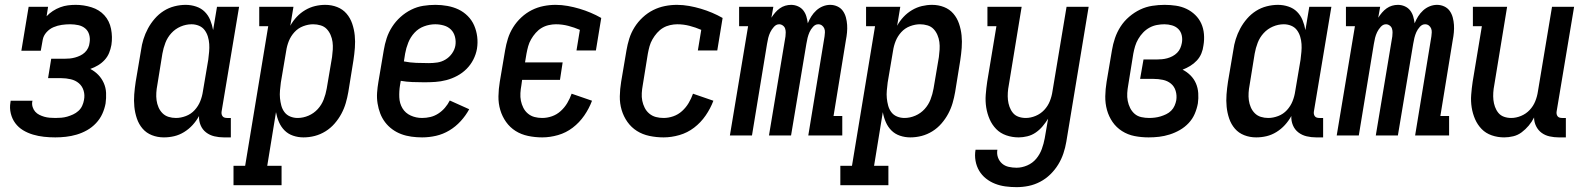

<svg xmlns="http://www.w3.org/2000/svg" viewBox="-20 -558 6540 791"><path d="M208 8Q184 8 161 5.5Q138 3 116 -3.5Q94 -10 75 -21.5Q56 -33 43 -50.5Q30 -68 24.5 -90.5Q19 -113 23 -136Q23 -138 23.5 -139.5Q24 -141 24 -143H114Q114 -142 113.5 -141Q113 -140 113 -140Q111 -128 114.5 -117Q118 -106 125 -98Q132 -90 142 -85Q152 -80 162.5 -77Q173 -74 184.5 -73Q196 -72 208 -72Q220 -72 232.5 -73Q245 -74 257 -77.5Q269 -81 281 -86.5Q293 -92 303 -101Q313 -110 318.5 -122Q324 -134 326 -146Q330 -166 324.5 -184.5Q319 -203 305 -215Q291 -227 271.5 -231.5Q252 -236 233 -236H178L191 -316H246Q257 -316 267.5 -317Q278 -318 289 -321Q300 -324 310.5 -329Q321 -334 329.5 -342Q338 -350 343 -360.5Q348 -371 349 -382Q352 -399 347.5 -415Q343 -431 331 -441Q319 -451 302.5 -454.5Q286 -458 269 -458Q252 -458 234.5 -455.5Q217 -453 200.5 -446Q184 -439 171.5 -425Q159 -411 156 -394L148 -349H68L98 -530H178L172 -491Q183 -503 197.5 -512.5Q212 -522 228 -528Q244 -534 260 -536Q276 -538 292 -538Q325 -538 357 -528Q389 -518 410 -495Q431 -472 437.5 -439Q444 -406 439 -373Q436 -356 429.5 -340Q423 -324 411 -311Q399 -298 384 -289Q369 -280 352 -274Q371 -264 385 -249.5Q399 -235 407.5 -216Q416 -197 417 -175.5Q418 -154 415 -132Q411 -110 401.5 -89Q392 -68 375.5 -50.5Q359 -33 338.5 -21.5Q318 -10 296 -3.5Q274 3 251.5 5.5Q229 8 208 8Z M655 8Q629 8 606 -1Q583 -10 567.5 -28Q552 -46 544 -69.5Q536 -93 533.5 -118Q531 -143 533 -169Q535 -195 539 -221L561 -351Q564 -374 571 -396.5Q578 -419 589.5 -440.5Q601 -462 617.5 -481Q634 -500 654.5 -513Q675 -526 698.5 -532Q722 -538 745 -538Q767 -538 788 -531Q809 -524 823.5 -509.5Q838 -495 846 -475.5Q854 -456 858 -434L874 -530H965L893 -99Q892 -93 893 -88Q894 -83 897 -79Q900 -75 905 -73.5Q910 -72 916 -72H931V8H902Q882 8 863 3.5Q844 -1 829 -12.5Q814 -24 806.5 -42Q799 -60 800 -80Q789 -60 773.5 -43Q758 -26 738.5 -14Q719 -2 698 3Q677 8 655 8ZM705 -72Q725 -72 746 -80Q767 -88 782 -104.5Q797 -121 805 -141Q813 -161 816 -182L838 -312Q840 -328 841.5 -344.5Q843 -361 842 -376.5Q841 -392 836.5 -407Q832 -422 823 -434Q814 -446 799.5 -452Q785 -458 769 -458Q746 -458 724 -448.5Q702 -439 686 -421.5Q670 -404 661.5 -382Q653 -360 649 -337L628 -207Q625 -192 624 -176Q623 -160 625 -145Q627 -130 633 -116Q639 -102 649.5 -91.5Q660 -81 674.5 -76.5Q689 -72 705 -72Z M942 205V125H990L1085 -450H1048V-530H1189L1176 -452Q1187 -472 1202.5 -488.5Q1218 -505 1237.5 -516.5Q1257 -528 1278 -533Q1299 -538 1320 -538Q1346 -538 1369 -529Q1392 -520 1407.5 -502Q1423 -484 1431 -460.5Q1439 -437 1441.5 -412Q1444 -387 1442 -361Q1440 -335 1436 -309L1415 -179Q1411 -156 1404.5 -133.5Q1398 -111 1386.5 -89.5Q1375 -68 1358.5 -49Q1342 -30 1321 -17Q1300 -4 1277 2Q1254 8 1230 8Q1208 8 1187.5 1Q1167 -6 1152.5 -20.5Q1138 -35 1129.5 -54.5Q1121 -74 1117 -96L1081 125H1140V205ZM1206 -72Q1229 -72 1251 -81.5Q1273 -91 1289 -108.5Q1305 -126 1313.5 -148Q1322 -170 1326 -193L1348 -323Q1350 -338 1351 -354Q1352 -370 1350 -385Q1348 -400 1342 -414Q1336 -428 1326 -438.5Q1316 -449 1301 -453.5Q1286 -458 1270 -458Q1250 -458 1229 -450Q1208 -442 1193 -425.5Q1178 -409 1170 -389Q1162 -369 1159 -348L1137 -218Q1135 -202 1133.5 -185.5Q1132 -169 1133.5 -153.5Q1135 -138 1139 -123Q1143 -108 1152 -96Q1161 -84 1175.5 -78Q1190 -72 1206 -72Z M1719 8Q1697 8 1675 5Q1653 2 1633 -5.5Q1613 -13 1596 -25.5Q1579 -38 1566.5 -54.5Q1554 -71 1546.5 -90.5Q1539 -110 1535.5 -132Q1532 -154 1533.5 -176Q1535 -198 1539 -221L1561 -351Q1565 -376 1573 -400.5Q1581 -425 1595.5 -447.5Q1610 -470 1630 -488Q1650 -506 1674 -518Q1698 -530 1723.5 -534Q1749 -538 1774 -538Q1799 -538 1823.5 -533.5Q1848 -529 1869 -519Q1890 -509 1907 -492Q1924 -475 1933.5 -453Q1943 -431 1946 -406.5Q1949 -382 1945 -357Q1941 -334 1930 -312.5Q1919 -291 1902 -274Q1885 -257 1863.5 -245.5Q1842 -234 1819 -228Q1796 -222 1773.5 -220.5Q1751 -219 1728 -219Q1703 -219 1678.5 -220Q1654 -221 1631 -225L1628 -207Q1624 -183 1625 -157.5Q1626 -132 1638 -112Q1650 -92 1672 -82Q1694 -72 1719 -72Q1736 -72 1753 -76Q1770 -80 1785.5 -90Q1801 -100 1813 -114Q1825 -128 1833 -144L1913 -108Q1899 -82 1878 -59Q1857 -36 1831 -20.5Q1805 -5 1776.5 1.5Q1748 8 1719 8ZM1747 -298Q1764 -298 1781.5 -300.5Q1799 -303 1815 -312.5Q1831 -322 1842 -337.5Q1853 -353 1856 -370Q1859 -388 1854.5 -406Q1850 -424 1838 -436Q1826 -448 1808.5 -453Q1791 -458 1773 -458Q1750 -458 1727 -449.5Q1704 -441 1687.5 -423Q1671 -405 1662 -382.5Q1653 -360 1649 -337L1644 -305Q1669 -300 1695 -299Q1721 -298 1747 -298Z M2214 8Q2184 8 2155.5 2Q2127 -4 2104 -18.5Q2081 -33 2065 -55.5Q2049 -78 2041 -105Q2033 -132 2033.5 -161.5Q2034 -191 2039 -221L2061 -351Q2065 -375 2072.5 -399Q2080 -423 2094 -445.5Q2108 -468 2128 -486.5Q2148 -505 2171 -516.5Q2194 -528 2219 -533Q2244 -538 2269 -538Q2294 -538 2319 -533.5Q2344 -529 2367.5 -522Q2391 -515 2413.5 -505.5Q2436 -496 2457 -484L2435 -350H2355L2369 -435Q2346 -445 2321 -451.5Q2296 -458 2270 -458Q2256 -458 2240.5 -454.5Q2225 -451 2211.5 -443Q2198 -435 2187 -422.5Q2176 -410 2168 -396Q2160 -382 2156 -367.5Q2152 -353 2149 -337L2143 -301H2298L2287 -229H2131L2128 -207Q2125 -191 2124 -174.5Q2123 -158 2126 -143Q2129 -128 2136 -114Q2143 -100 2155 -90Q2167 -80 2182 -76Q2197 -72 2214 -72Q2234 -72 2254 -79Q2274 -86 2290 -100.5Q2306 -115 2317 -133.5Q2328 -152 2335 -172L2419 -143Q2407 -111 2387 -82Q2367 -53 2339.5 -32Q2312 -11 2279 -1.5Q2246 8 2214 8Z M2714 8Q2684 8 2655.5 2Q2627 -4 2604 -18.5Q2581 -33 2565 -55.5Q2549 -78 2541 -105Q2533 -132 2533.5 -161.5Q2534 -191 2539 -221L2561 -351Q2565 -375 2572.5 -399Q2580 -423 2594 -445.5Q2608 -468 2628 -486.5Q2648 -505 2671 -516.5Q2694 -528 2719 -533Q2744 -538 2769 -538Q2794 -538 2819 -533.5Q2844 -529 2867.5 -522Q2891 -515 2913.5 -505.5Q2936 -496 2957 -484L2935 -350H2855L2869 -435Q2846 -445 2821 -451.5Q2796 -458 2770 -458Q2756 -458 2740.5 -454.5Q2725 -451 2711.5 -443Q2698 -435 2687 -422.5Q2676 -410 2668 -396Q2660 -382 2656 -367.5Q2652 -353 2649 -337L2628 -207Q2625 -191 2624 -174.5Q2623 -158 2626 -143Q2629 -128 2636 -114Q2643 -100 2655 -90Q2667 -80 2682 -76Q2697 -72 2714 -72Q2734 -72 2754 -79Q2774 -86 2790 -100.5Q2806 -115 2817 -133.5Q2828 -152 2835 -172L2919 -143Q2907 -111 2887 -82Q2867 -53 2839.5 -32Q2812 -11 2779 -1.5Q2746 8 2714 8Z M2987 0 3062 -450H3025V-530H3166L3158 -485Q3165 -496 3173.5 -506Q3182 -516 3192.5 -523.5Q3203 -531 3215 -534.5Q3227 -538 3239 -538Q3239 -538 3239 -538Q3239 -538 3239 -538Q3254 -538 3267.5 -532Q3281 -526 3289.5 -515Q3298 -504 3302 -490.5Q3306 -477 3308 -462Q3314 -477 3322.5 -490.5Q3331 -504 3343 -515Q3355 -526 3370 -532Q3385 -538 3400 -538Q3400 -538 3400 -538Q3400 -538 3400 -538Q3416 -538 3430 -531.5Q3444 -525 3452.5 -513Q3461 -501 3465 -486Q3469 -471 3470 -455.5Q3471 -440 3469.5 -424Q3468 -408 3465 -393L3414 -80H3450V0H3310L3377 -408Q3378 -416 3378.5 -424.5Q3379 -433 3376 -440.5Q3373 -448 3366.5 -453Q3360 -458 3351 -458Q3339 -458 3329.5 -447.5Q3320 -437 3315 -425.5Q3310 -414 3307 -402Q3304 -390 3302 -377L3239 0H3148L3216 -408Q3217 -416 3217 -424.5Q3217 -433 3214.5 -440.5Q3212 -448 3205 -453Q3198 -458 3190 -458Q3178 -458 3168.5 -447.5Q3159 -437 3153.5 -425.5Q3148 -414 3145 -402Q3142 -390 3140 -377L3078 0Z M3442 205V125H3490L3585 -450H3548V-530H3689L3676 -452Q3687 -472 3702.5 -488.5Q3718 -505 3737.5 -516.5Q3757 -528 3778 -533Q3799 -538 3820 -538Q3846 -538 3869 -529Q3892 -520 3907.5 -502Q3923 -484 3931 -460.5Q3939 -437 3941.5 -412Q3944 -387 3942 -361Q3940 -335 3936 -309L3915 -179Q3911 -156 3904.5 -133.5Q3898 -111 3886.5 -89.5Q3875 -68 3858.5 -49Q3842 -30 3821 -17Q3800 -4 3777 2Q3754 8 3730 8Q3708 8 3687.5 1Q3667 -6 3652.5 -20.5Q3638 -35 3629.5 -54.5Q3621 -74 3617 -96L3581 125H3640V205ZM3706 -72Q3729 -72 3751 -81.5Q3773 -91 3789 -108.5Q3805 -126 3813.5 -148Q3822 -170 3826 -193L3848 -323Q3850 -338 3851 -354Q3852 -370 3850 -385Q3848 -400 3842 -414Q3836 -428 3826 -438.5Q3816 -449 3801 -453.5Q3786 -458 3770 -458Q3750 -458 3729 -450Q3708 -442 3693 -425.5Q3678 -409 3670 -389Q3662 -369 3659 -348L3637 -218Q3635 -202 3633.5 -185.5Q3632 -169 3633.5 -153.5Q3635 -138 3639 -123Q3643 -108 3652 -96Q3661 -84 3675.5 -78Q3690 -72 3706 -72Z M4168 213Q4145 213 4122.5 210Q4100 207 4079.5 199Q4059 191 4042 177.5Q4025 164 4014 145.5Q4003 127 3999 104.5Q3995 82 3999 59H4089Q4086 76 4091.5 91Q4097 106 4108.5 116Q4120 126 4136 129.5Q4152 133 4168 133Q4190 133 4212 123.5Q4234 114 4249 96Q4264 78 4272 56Q4280 34 4284 12L4298 -69Q4288 -53 4275.5 -38Q4263 -23 4247 -12Q4231 -1 4212.5 3.5Q4194 8 4177 8Q4150 8 4125.5 -0.5Q4101 -9 4084 -26.5Q4067 -44 4057 -67Q4047 -90 4043 -115.5Q4039 -141 4041 -167.5Q4043 -194 4047 -221L4085 -450H4048V-530H4189L4136 -207Q4133 -192 4132 -176.5Q4131 -161 4132.5 -146.5Q4134 -132 4139 -118Q4144 -104 4153 -93Q4162 -82 4176 -77Q4190 -72 4206 -72Q4226 -72 4246.5 -80.5Q4267 -89 4282 -105Q4297 -121 4305 -141Q4313 -161 4316 -182L4374 -530H4465L4373 26Q4369 50 4361 74Q4353 98 4339.5 120Q4326 142 4307 160.5Q4288 179 4265 191Q4242 203 4217.5 208Q4193 213 4168 213Z M4712 8Q4682 8 4654 2.5Q4626 -3 4602.5 -18Q4579 -33 4563.5 -55.5Q4548 -78 4540.5 -105Q4533 -132 4533.5 -161.5Q4534 -191 4539 -221L4561 -351Q4565 -376 4573.5 -401Q4582 -426 4596.5 -448.5Q4611 -471 4632 -489Q4653 -507 4677 -518.5Q4701 -530 4727 -534Q4753 -538 4778 -538Q4802 -538 4825 -534.5Q4848 -531 4868 -521.5Q4888 -512 4904 -496.5Q4920 -481 4929 -461Q4938 -441 4940 -417.5Q4942 -394 4938 -371Q4936 -354 4929.5 -338Q4923 -322 4911 -309Q4899 -296 4883.5 -286.5Q4868 -277 4852 -271Q4870 -262 4884.5 -247.5Q4899 -233 4907 -214.5Q4915 -196 4916.5 -174.5Q4918 -153 4915 -132Q4911 -110 4902 -89Q4893 -68 4877 -51Q4861 -34 4841 -22.5Q4821 -11 4799 -4Q4777 3 4755.5 5.5Q4734 8 4712 8ZM4714 -72Q4726 -72 4738 -73.5Q4750 -75 4761.5 -78.5Q4773 -82 4784.5 -87.5Q4796 -93 4805 -102Q4814 -111 4819 -122.5Q4824 -134 4826 -145Q4829 -165 4823.5 -183.5Q4818 -202 4804 -213.5Q4790 -225 4771 -229Q4752 -233 4732 -233H4677L4691 -313H4746Q4756 -313 4767 -314Q4778 -315 4789 -318Q4800 -321 4810.5 -326.5Q4821 -332 4829.5 -340.5Q4838 -349 4842.5 -359.5Q4847 -370 4849 -381Q4852 -397 4848.5 -412.5Q4845 -428 4834.5 -438.5Q4824 -449 4808.5 -453.5Q4793 -458 4777 -458Q4762 -458 4746 -455Q4730 -452 4715.5 -444Q4701 -436 4689.5 -424Q4678 -412 4669.5 -397.5Q4661 -383 4656.5 -368Q4652 -353 4649 -337L4628 -207Q4625 -191 4624 -174.5Q4623 -158 4626 -142.5Q4629 -127 4636 -113Q4643 -99 4654.5 -89Q4666 -79 4682 -75.5Q4698 -72 4714 -72Z M5155 8Q5129 8 5106 -1Q5083 -10 5067.5 -28Q5052 -46 5044 -69.5Q5036 -93 5033.5 -118Q5031 -143 5033 -169Q5035 -195 5039 -221L5061 -351Q5064 -374 5071 -396.5Q5078 -419 5089.5 -440.5Q5101 -462 5117.5 -481Q5134 -500 5154.5 -513Q5175 -526 5198.5 -532Q5222 -538 5245 -538Q5267 -538 5288 -531Q5309 -524 5323.5 -509.5Q5338 -495 5346 -475.5Q5354 -456 5358 -434L5374 -530H5465L5393 -99Q5392 -93 5393 -88Q5394 -83 5397 -79Q5400 -75 5405 -73.5Q5410 -72 5416 -72H5431V8H5402Q5382 8 5363 3.5Q5344 -1 5329 -12.5Q5314 -24 5306.5 -42Q5299 -60 5300 -80Q5289 -60 5273.5 -43Q5258 -26 5238.5 -14Q5219 -2 5198 3Q5177 8 5155 8ZM5205 -72Q5225 -72 5246 -80Q5267 -88 5282 -104.5Q5297 -121 5305 -141Q5313 -161 5316 -182L5338 -312Q5340 -328 5341.5 -344.5Q5343 -361 5342 -376.5Q5341 -392 5336.5 -407Q5332 -422 5323 -434Q5314 -446 5299.5 -452Q5285 -458 5269 -458Q5246 -458 5224 -448.5Q5202 -439 5186 -421.5Q5170 -404 5161.5 -382Q5153 -360 5149 -337L5128 -207Q5125 -192 5124 -176Q5123 -160 5125 -145Q5127 -130 5133 -116Q5139 -102 5149.5 -91.5Q5160 -81 5174.5 -76.5Q5189 -72 5205 -72Z M5487 0 5562 -450H5525V-530H5666L5658 -485Q5665 -496 5673.5 -506Q5682 -516 5692.5 -523.5Q5703 -531 5715 -534.5Q5727 -538 5739 -538Q5739 -538 5739 -538Q5739 -538 5739 -538Q5754 -538 5767.5 -532Q5781 -526 5789.5 -515Q5798 -504 5802 -490.5Q5806 -477 5808 -462Q5814 -477 5822.5 -490.5Q5831 -504 5843 -515Q5855 -526 5870 -532Q5885 -538 5900 -538Q5900 -538 5900 -538Q5900 -538 5900 -538Q5916 -538 5930 -531.5Q5944 -525 5952.5 -513Q5961 -501 5965 -486Q5969 -471 5970 -455.5Q5971 -440 5969.5 -424Q5968 -408 5965 -393L5914 -80H5950V0H5810L5877 -408Q5878 -416 5878.5 -424.5Q5879 -433 5876 -440.5Q5873 -448 5866.5 -453Q5860 -458 5851 -458Q5839 -458 5829.5 -447.5Q5820 -437 5815 -425.5Q5810 -414 5807 -402Q5804 -390 5802 -377L5739 0H5648L5716 -408Q5717 -416 5717 -424.5Q5717 -433 5714.5 -440.5Q5712 -448 5705 -453Q5698 -458 5690 -458Q5678 -458 5668.5 -447.5Q5659 -437 5653.5 -425.5Q5648 -414 5645 -402Q5642 -390 5640 -377L5578 0Z M6177 8Q6150 8 6125.5 -0.5Q6101 -9 6084 -26.5Q6067 -44 6057 -67Q6047 -90 6043 -115.5Q6039 -141 6041 -167.5Q6043 -194 6047 -221L6085 -450H6048V-530H6189L6136 -207Q6133 -192 6132 -176.5Q6131 -161 6132.5 -146.5Q6134 -132 6139 -118Q6144 -104 6153 -93Q6162 -82 6176 -77Q6190 -72 6206 -72Q6226 -72 6246.5 -80.5Q6267 -89 6282 -105Q6297 -121 6305 -141Q6313 -161 6316 -182L6374 -530H6465L6393 -99Q6392 -93 6393 -88Q6394 -83 6397 -79Q6400 -75 6405 -73.5Q6410 -72 6416 -72H6431V8H6402Q6383 8 6364.5 4Q6346 0 6331.5 -10.5Q6317 -21 6308.5 -38Q6300 -55 6300 -74Q6291 -56 6278 -40.5Q6265 -25 6249 -13Q6233 -1 6214 3.5Q6195 8 6177 8Z"/></svg>

Font: Iosevka Slab Medium
Style: Italic
Weight: 500
Italic angle: -9°
Monospace: yes
Designer: Belleve Invis
Foundry: Belleve Invis
Version: Version 11.1.0; ttfautohint (v1.8.3)